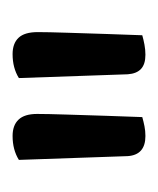

<svg xmlns="http://www.w3.org/2000/svg" viewBox="7 -719 251 305"><g transform="rotate(-90 132.5 -566.5)"><path d="M99 -466Q92 -464 84.5 -462.5Q77 -461 69 -461Q54 -461 46 -468Q38 -475 37 -489L31 -662Q39 -667 48.5 -669.5Q58 -672 69 -672Q86 -672 95 -662.5Q104 -653 104 -633Q104 -617 103 -586Q102 -555 101 -522.5Q100 -490 99 -466ZM229 -466Q222 -464 214 -462.5Q206 -461 198 -461Q183 -461 175.5 -468Q168 -475 167 -489L161 -662Q169 -667 178.5 -669.5Q188 -672 199 -672Q216 -672 225 -662.5Q234 -653 234 -632Q234 -616 233 -585.5Q232 -555 231 -522.5Q230 -490 229 -466Z"/></g></svg>

Font: Baloo Bhaina 2
Style: Regular
Weight: 400
Designer: Yesha Goshar, Manish Minz, Shuchita Grover and Ek Type
Foundry: Ek Type
Version: Version 1.700